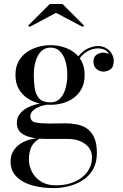

<svg xmlns="http://www.w3.org/2000/svg" viewBox="-20 -700 630 980"><path d="M253.5 260Q209.5 260 169.8 252.2Q130 244.5 99.2 228Q68.5 211.5 51.2 186Q34 160.5 34 125Q34 91 49.5 68Q65 45 88 31.2Q111 17.5 135 11.5Q159 5.5 176 5.5H185Q151.5 24 139.5 51Q127.5 78 127.5 114.5Q127.5 146 142.8 176.2Q158 206.5 188.8 226.2Q219.5 246 266 246Q304.5 246 337.8 236Q371 226 396 207.2Q421 188.5 435.2 162.2Q449.5 136 449.5 103.5Q449.5 73 432.5 52Q415.5 31 387.8 20Q360 9 327.5 9Q317 9 294.2 9Q271.5 9 248.5 9Q225.5 9 214.5 9Q147 9 106.5 -9.8Q66 -28.5 66 -72.5Q66 -98.5 80.5 -118Q95 -137.5 120 -150.5Q145 -163.5 177 -170Q209 -176.5 244.5 -176.5L244 -167.5Q228 -167.5 209.2 -163.8Q190.5 -160 173.5 -152.2Q156.5 -144.5 145.8 -133Q135 -121.5 135 -106Q135 -80 162.5 -74.8Q190 -69.5 231 -69.5Q248.5 -69.5 261.8 -69.8Q275 -70 287.2 -70.2Q299.5 -70.5 313.5 -70.5Q341.5 -70.5 370 -65.5Q398.5 -60.5 422.2 -45Q446 -29.5 460.2 0.8Q474.5 31 474.5 82Q474.5 128 456.2 161.8Q438 195.5 406.5 217Q375 238.5 335.5 249.2Q296 260 253.5 260ZM238 -165Q207.5 -165 176 -173.2Q144.5 -181.5 118 -199.8Q91.5 -218 75.2 -247Q59 -276 59 -317.5Q59 -359 75.2 -387.8Q91.5 -416.5 118 -434.5Q144.5 -452.5 176 -461Q207.5 -469.5 238 -469.5Q268.5 -469.5 299.2 -461Q330 -452.5 355.5 -434.5Q381 -416.5 396.5 -387.8Q412 -359 412 -317.5Q412 -276 396.5 -247Q381 -218 355.5 -199.8Q330 -181.5 299.2 -173.2Q268.5 -165 238 -165ZM238 -177.5Q267.5 -177.5 286.5 -197Q305.5 -216.5 314.5 -248.5Q323.5 -280.5 323.5 -317.5Q323.5 -354.5 314.5 -386.2Q305.5 -418 286.5 -437.5Q267.5 -457 238 -457Q208.5 -457 189.5 -437.5Q170.5 -418 161.5 -386.2Q152.5 -354.5 152.5 -317.5Q152.5 -280.5 157.5 -248.5Q162.5 -216.5 180.5 -197Q198.5 -177.5 238 -177.5ZM507.5 -334.5Q489 -334.5 473 -347.5Q457 -360.5 457 -385Q457 -410 473.2 -420.8Q489.5 -431.5 507.5 -431.5Q526 -431.5 542.8 -420.8Q559.5 -410 559.5 -389.5H548Q548 -412.5 530.8 -432.8Q513.5 -453 480.5 -453Q461 -453 437.2 -443.5Q413.5 -434 392.8 -410.2Q372 -386.5 362 -343.5L353 -349.5Q363 -394.5 385.5 -419.5Q408 -444.5 433.8 -454.8Q459.5 -465 479.5 -465Q504 -465 522.2 -454Q540.5 -443 550.5 -425.8Q560.5 -408.5 560.5 -389.5Q560.5 -357.5 543.5 -346Q526.5 -334.5 507.5 -334.5ZM130.5 -562.5 124 -569.5 234 -679.5H299L409 -569.5L402.5 -562.5L266 -634.5Z"/></svg>

Font: Bodoni Moda 18pt
Style: Regular
Weight: 400
Designer: Owen Earl
Foundry: indestructible type
Version: Version 2.005